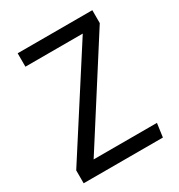

<svg xmlns="http://www.w3.org/2000/svg" viewBox="-175 -861 914 980"><g transform="rotate(-30 281.5 -371.5)"><path d="M513 -743H73V-664H411L33 -76V0H500L511 -80H138L513 -667Z"/></g></svg>

Font: Glow Sans SC Normal Book
Style: Regular
Weight: 500
Designer: Ryoko NISHIZUKA (kana, bopomofo & ideographs); Paul D. Hunt (Latin, Greek & Cyrillic); Sandoll Communications, Soo-young
Version: Version 0.93